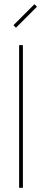

<svg xmlns="http://www.w3.org/2000/svg" viewBox="-20 -894 200 914"><path d="M89 0V-679H71V0ZM56 -762 156 -862 144 -874 44 -774Z"/></svg>

Font: Rawengulk
Style: Light
Weight: 300
Version: Version 0.9